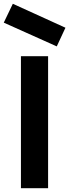

<svg xmlns="http://www.w3.org/2000/svg" viewBox="-33 -998 367 1018"><path d="M78 -700H222V0H78ZM-13 -878 35 -978 314 -851 268 -752Z"/></svg>

Font: NT Somic Bold
Style: Regular
Weight: 700
Designer: Ravid Balaliev — lead type designer, mastering
Michael Voronin — secret advisor, marketing
Ivan Kovalenko — best boy
Foundry: NT Type
Version: Version 0.7